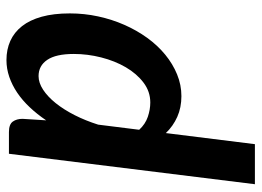

<svg xmlns="http://www.w3.org/2000/svg" viewBox="-125 -658 790 580"><g transform="rotate(90 270.0 -368.0)"><path d="M372 -393.5Q355 -412 333 -419.5Q311 -427 289.5 -427Q256.5 -427 229.5 -406.5Q202.5 -386 183.2 -353Q164 -320 153.5 -278.8Q143 -237.5 143 -196Q143 -142 160.8 -115.8Q178.5 -89.5 210 -89.5Q230 -89.5 251 -103.2Q272 -117 291.5 -141.2Q311 -165.5 327.8 -198.5Q344.5 -231.5 356.5 -269.5ZM536.5 -743 444.5 0H379Q355.5 0 347.2 -11.8Q339 -23.5 339 -41L343.5 -112.5Q325 -85 304 -62.8Q283 -40.5 260 -25Q237 -9.5 212.2 -1Q187.5 7.5 161.5 7.5Q129.5 7.5 103.5 -4.2Q77.5 -16 59 -39.5Q40.5 -63 30.5 -99Q20.5 -135 20.5 -184Q20.5 -227.5 29.5 -269.2Q38.5 -311 55 -348.5Q71.5 -386 94.2 -417.5Q117 -449 145 -472Q173 -495 204.8 -508Q236.5 -521 270.5 -521Q305 -521 333 -508.5Q361 -496 382 -474L415.5 -743Z"/></g></svg>

Font: Lato 2
Style: Bold Italic
Weight: 700
Italic angle: -7°
Designer: Lukasz Dziedzic with Adam Twardoch and Botio Nikoltchev
Foundry: tyPoland Lukasz Dziedzic
Version: Version 2.015; 2015-08-06; http://www.latofonts.com/